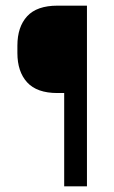

<svg xmlns="http://www.w3.org/2000/svg" viewBox="-20 -659 403 679"><path d="M183 -330Q110.5 -330 76 -367.8Q41.5 -405.5 41.5 -471.5V-497.5Q41.5 -564 76 -601.5Q110.5 -639 183 -639H227.5L228 -330ZM287.5 0H207V-639H287.5Z"/></svg>

Font: Anek Bangla Medium
Style: Regular
Weight: 400
Version: Version 1.003